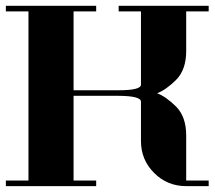

<svg xmlns="http://www.w3.org/2000/svg" viewBox="-20 -635 732 655"><path d="M0 0V-19H77.1V-596.2H0V-615.2H308.1V-596.2H231V-327.1H384.8Q460.9 -327.1 460.9 -346.2V-596.2H384.8V-615.2H691.9V-596.2H615.2V-460.9Q615.2 -397 580.6 -362.3Q545.9 -328.1 516.1 -316.9Q545.9 -305.7 580.6 -271.5Q615.2 -236.8 615.2 -172.9V-19H691.9V0H615.2Q550.8 0 505.9 -44.9Q460.9 -89.8 460.9 -153.8V-288.1Q460.9 -307.6 384.8 -308.1H231V-19H308.1V0Z"/></svg>

Font: Hjet
Style: Regular
Weight: 400
Designer: T. Christopher White
Version: Version 1.2